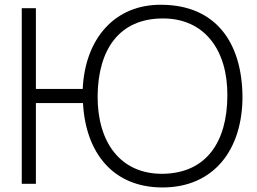

<svg xmlns="http://www.w3.org/2000/svg" viewBox="-20 -785 1097 820"><path d="M1015.6 -375C1012.5 -607.3 899 -761.5 674 -764.6C468.8 -768.8 342.7 -617.7 333.3 -405.2H133.3V-750H72.9V0H133.3V-344.8H334.4C345.8 -132.3 462.5 15.6 674 15.6C894.8 15.6 1016.7 -147.9 1015.6 -375ZM951 -375C950 -179.2 861.5 -44.8 674 -42.7C492.7 -41.7 395.8 -179.2 396.9 -375C399 -571.9 487.5 -705.2 674 -706.2C854.2 -707.3 953.1 -569.8 951 -375Z"/></svg>

Font: Manrope3 Light
Style: Regular
Weight: 300
Designer: Mikhail Sharanda
Foundry: Mikhail Sharanda
Version: Version 3.000;PS 003.000;hotconv 1.0.88;makeotf.lib2.5.64775